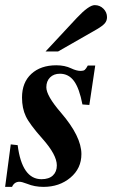

<svg xmlns="http://www.w3.org/2000/svg" viewBox="-39 -717 448 750"><path d="M333 -461 310 -307 283 -309Q271 -372 250 -400.5Q229 -429 195 -429Q171 -429 156.5 -414.5Q142 -400 142 -376Q142 -343 199 -277Q279 -184 279 -115Q279 -59 236 -23Q193 13 131 13Q96 13 67 1Q46 -7 37 -7Q17 -7 8 13H-19L3 -153L30 -150Q47 -17 123 -17Q152 -17 167.5 -31.5Q183 -46 183 -71Q183 -112 127 -175Q77 -231 62 -262.5Q47 -294 47 -336Q47 -395 83.5 -428.5Q120 -462 181 -462Q214 -462 239 -450Q260 -440 276 -440Q287 -440 292 -444Q297 -448 304 -461ZM188 -516H139L261 -647Q308 -697 331 -697Q351 -697 365 -683Q379 -669 379 -650Q379 -636 370.5 -626Q362 -616 340 -603Z"/></svg>

Font: STIX MathJax Latin
Style: Bold Italic
Weight: 700
Italic angle: -16.33°
Designer: MicroPress Inc., with final additions and corrections provided by Coen Hoffman, Elsevier (retired)
Version: Version 1.1.1